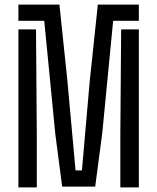

<svg xmlns="http://www.w3.org/2000/svg" viewBox="-20 -820 688 840"><path d="M252 -3.5 222 -233.5 173.5 -729H60.5V-800H240L275 -465L310.5 -74.5H338.5L372.5 -464.5L408 -800H587.5V-729H475L427.5 -238.5L396.5 -3.5ZM60.5 0V-691.5H137.5L141 -232.5V0ZM506.5 0V-232.5L510 -691.5H587.5V0Z"/></svg>

Font: Big Shoulders Stencil Text
Style: Regular
Weight: 400
Designer: Patric King
Foundry: XO Type Co
Version: Version 1.000